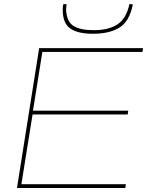

<svg xmlns="http://www.w3.org/2000/svg" viewBox="-20 -941 736 961"><path d="M65 0 176 -700H696L693 -681H192L145 -387H622L619 -368H143L87 -19H610L607 0ZM446 -772Q369 -772 331.5 -798.5Q294 -825 294 -891Q294 -898 294.5 -905.5Q295 -913 296 -919L313 -921Q312 -912 311.5 -904Q311 -896 311 -888Q315 -831 349 -810.5Q383 -790 449 -790Q524 -790 568 -819Q612 -848 628 -921L645 -919Q628 -834 578 -803Q528 -772 446 -772Z"/></svg>

Font: Georama Extended Thin
Style: Italic
Weight: 100
Width: 7
Italic angle: -9°
Designer: Jean-Baptiste Levee
Foundry: Production Type
Version: Version 1.000